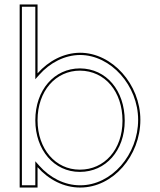

<svg xmlns="http://www.w3.org/2000/svg" viewBox="-20 -819 716 859"><path d="M68 -281V-20V20H148V-20V-71.2C197.4 -15.5 265.2 20 338 20C338.5 20 339 20 339.5 20C486 20 608 -122.3 608 -282.9C608 -441.1 482.4 -583 338 -583C265.5 -582.5 197.6 -546.8 148 -490.9V-759V-799H68V-759ZM148 -281C148 -412 229 -503 338 -503C449.3 -502 528 -410 528 -278.6C528 -148.9 446.3 -60 338 -60C337.4 -60 336.8 -60 336.3 -60C229.1 -60 148 -151.7 148 -281ZM78 10V-789H138V-464.5L155.5 -484.2C203.5 -538.4 269 -572.5 338 -573C475.8 -573 598 -436.4 598 -282.9C598 -126.8 479.2 10 339.5 10C339 10 338.7 10 338 10C268.5 10 203.3 -23.9 155.5 -77.8L138 -97.5V10ZM138 -281C138 -147.6 222.5 -50 336.3 -50C336.8 -50 337.5 -50 338 -50C452.6 -50 538 -144.7 538 -278.6C538 -414 456 -511.9 338 -513C222.5 -513 138 -416.1 138 -281Z"/></svg>

Font: Nordica Advanced
Style: RegularOL
Weight: 300
Version: Version 1.07